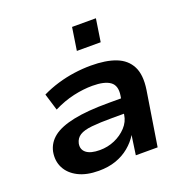

<svg xmlns="http://www.w3.org/2000/svg" viewBox="-131 -852 957 984"><g transform="rotate(-20 347.5 -360.0)"><path d="M244 10Q177 10 132 -13Q87 -36 67 -75Q47 -114 56 -163Q66 -209 104.5 -239Q143 -269 217.5 -284.5Q292 -300 408 -300H497L486 -221H400Q332 -221 288 -216.5Q244 -212 222 -198Q200 -184 194 -157Q188 -125 211.5 -106.5Q235 -88 285 -88Q328 -88 366 -104.5Q404 -121 431 -150Q458 -179 463 -216L479 -315Q487 -367 456.5 -389Q426 -411 360 -411Q311 -411 257 -399Q203 -387 147 -359L119 -451Q160 -471 205 -484.5Q250 -498 296.5 -504.5Q343 -511 388 -511Q470 -511 524 -490Q578 -469 602 -422Q626 -375 614 -296L567 0H448L463 -104V-105Q443 -72 411 -45.5Q379 -19 337.5 -4.5Q296 10 244 10ZM347 -606 366 -730H496L477 -606Z"/></g></svg>

Font: Nunito Sans 7pt SemiExpanded
Style: Bold Italic
Weight: 700
Width: 6
Italic angle: -9°
Designer: Vernon Adams
Foundry: Vernon Adams
Version: Version 3.101;gftools[0.9.27]